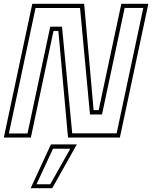

<svg xmlns="http://www.w3.org/2000/svg" viewBox="-32 -720 796 1005"><path d="M14.5 -21.5H112L231 -580.5H292.5L346 -22H578.5L718 -678.5H620.5L502 -121H439L387 -678H154ZM-12 0 137 -700H408.5L458 -143.5H484.5L603 -700H744.5L595.5 0H324L273.5 -558H248L129.5 0ZM128.5 265 234.5 36H370L241.5 265ZM159 244.5H231L336 58.5H245.5Z"/></svg>

Font: Tourney ExtraLight
Style: Italic
Weight: 250
Italic angle: -12°
Version: Version 1.015